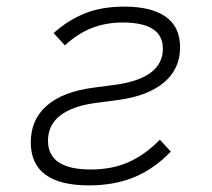

<svg xmlns="http://www.w3.org/2000/svg" viewBox="-20 -548 640 580"><path d="M249 12Q73 12 73 -118Q73 -187 121.5 -229Q170 -271 261 -283L329 -292Q472 -312 472 -401Q472 -480 351 -480Q299 -480 256.5 -463Q214 -446 176 -411L142 -448Q184 -486 235 -507Q286 -528 356 -528Q437 -528 480.5 -497.5Q524 -467 524 -405Q524 -340 475.5 -299Q427 -258 337 -246L269 -237Q200 -228 162.5 -199.5Q125 -171 125 -123Q125 -36 254 -36Q319 -36 369 -58.5Q419 -81 463 -126L496 -90Q446 -38 386 -13Q326 12 249 12Z"/></svg>

Font: IBM Plex Mono Light
Style: Italic
Weight: 300
Italic angle: -9°
Monospace: yes
Designer: Mike Abbink, Paul van der Laan, Pieter van Rosmalen
Foundry: Bold Monday
Version: Version 2.3